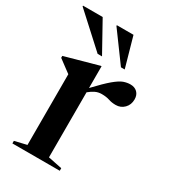

<svg xmlns="http://www.w3.org/2000/svg" viewBox="-193 -820 802 909"><g transform="rotate(30 208.0 -366.0)"><path d="M369 -521.5Q392.5 -521.5 406.8 -507.5Q421 -493.5 421 -469.5Q421 -440 402.2 -421Q383.5 -402 356 -402Q334.5 -402 316.8 -408Q299 -414 274 -414Q255 -414 239 -406.2Q223 -398.5 207 -385V-29.5L283 -14V0H24V-14L89.5 -29.5V-416Q80 -423.5 64.5 -434.5Q49 -445.5 21.5 -466.5V-477L203 -527.5H207V-408.5Q255.5 -460 284.2 -484Q313 -508 332 -514.8Q351 -521.5 369 -521.5ZM185.5 -569H161.5L-12.5 -728V-732H95ZM309.5 -569H289L172.5 -728V-732H263.5Z"/></g></svg>

Font: Newsreader 72pt Medium
Style: Regular
Weight: 500
Designer: Hugues Gentile
Foundry: Production Type
Version: Version 1.003; ttfautohint (v1.8.3)